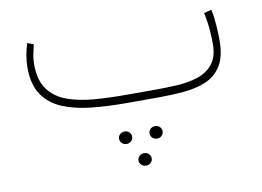

<svg xmlns="http://www.w3.org/2000/svg" viewBox="-63 -379 970 712"><g transform="rotate(-10 422.5 -22.5)"><path d="M515.6 126Q515.6 135.3 508.8 142.3Q502 149.4 491.2 149.4Q480.5 149.4 473.4 142.3Q466.3 135.3 466.3 126Q466.3 116.2 473.4 109.4Q480.5 102.5 491.2 102.5Q502 102.5 508.8 109.4Q515.6 116.2 515.6 126ZM400.9 126Q400.9 135.3 394 142.3Q387.2 149.4 376.5 149.4Q365.7 149.4 358.6 142.3Q351.6 135.3 351.6 126Q351.6 116.2 358.6 109.4Q365.7 102.5 376.5 102.5Q387.2 102.5 394 109.4Q400.9 116.2 400.9 126ZM458.5 217.8Q458.5 227.1 451.4 234.1Q444.3 241.2 433.6 241.2Q422.9 241.2 415.8 234.1Q408.7 227.1 408.7 217.8Q408.7 208 415.8 201.2Q422.9 194.3 433.6 194.3Q444.3 194.3 451.4 201.2Q458.5 208 458.5 217.8ZM516.1 0H402.8Q332 0 270.5 -6.3Q209 -12.7 162.4 -32.2Q115.7 -51.8 89.4 -90.3Q63 -128.9 63 -192.9Q63 -237.8 78.1 -283.2L101.1 -274.4Q96.7 -256.3 93 -237.5Q89.4 -218.8 89.4 -201.2Q89.4 -141.1 114.5 -106.7Q139.6 -72.3 183.3 -55.9Q227.1 -39.6 283.7 -34.9Q340.3 -30.3 402.8 -30.3H516.6Q557.6 -30.3 599.6 -32.7Q641.6 -35.2 677 -46.9Q712.4 -58.6 733.9 -85.7Q755.4 -112.8 755.4 -161.6Q755.4 -183.1 753.2 -213.1Q751 -243.2 743.2 -278.8L772 -286.1Q777.8 -259.3 780 -225.6Q782.2 -191.9 782.2 -170.4Q782.2 -109.4 761 -74.7Q739.7 -40 702.9 -24.2Q666 -8.3 617.9 -4.2Q569.8 0 516.1 0Z"/></g></svg>

Font: Vazirmatn RD UI Thin
Style: Regular
Weight: 100
Designer: Saber Rastikerdar
Foundry: Saber Rastikerdar
Version: Version 33.003